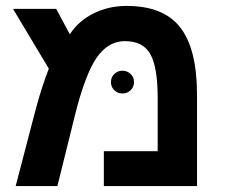

<svg xmlns="http://www.w3.org/2000/svg" viewBox="-20 -629 766 649"><path d="M408 -609Q533 -609 589.5 -536Q646 -463 646 -308V0H331V-118H513V-298Q513 -401 488.5 -445.5Q464 -490 402 -490Q345 -490 306 -433Q287 -405 268.5 -356Q250 -307 233 -238L174 0H33L99 -253Q111 -299 123 -335Q135 -371 145 -397L24 -599H170L216 -513Q245 -558 296 -583.5Q347 -609 408 -609ZM355 -351Q355 -368 366.5 -379Q378 -390 394 -390Q410 -390 421.5 -379Q433 -368 433 -351Q433 -335 421.5 -324Q410 -313 394 -313Q378 -313 366.5 -324Q355 -335 355 -351Z"/></svg>

Font: Noto Sans Hebrew Droid
Style: Regular
Weight: 400
Designer: Monotype Design Team
Foundry: Monotype Imaging Inc.
Version: Version 1.100